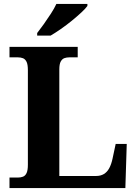

<svg xmlns="http://www.w3.org/2000/svg" viewBox="-20 -951 694 971"><path d="M28 0V-53H70Q84.6 -53 96.3 -57.5Q108 -62 114.5 -76Q121 -90 121 -118V-596Q121 -624.9 114.3 -638.4Q107.6 -652 96.3 -656.5Q85 -661 70 -661H28V-714H373V-661H331Q317.3 -661 305.8 -657Q294.3 -652.9 287.2 -639.9Q280 -626.9 280 -600V-61H466Q489 -61 505.5 -71Q522 -81 532.5 -100.5Q543 -120 549 -148L565 -223H621L614 0ZM168 -784Q183 -803 201.5 -829Q220 -855 237.5 -882Q255 -909 265 -931H422V-921Q413 -908 391.5 -888Q370 -868 343 -846Q316 -824 288 -804.5Q260 -785 236 -771H168Z"/></svg>

Font: Noto Serif Thai
Style: Regular
Weight: 400
Designer: Monotype Design Team
Foundry: Monotype Imaging Inc.
Version: Version 2.001